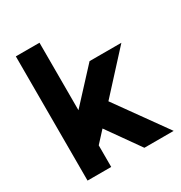

<svg xmlns="http://www.w3.org/2000/svg" viewBox="-165 -819 884 937"><g transform="rotate(-30 276.5 -350.0)"><path d="M58 0H191.3V-121.7L248.3 -183.7L378.3 0H543.3L339.7 -284.3L537.3 -500H358L191.3 -319.7V-700H58Z"/></g></svg>

Font: Unageo Variable
Style: Regular
Weight: 300
Designer: Richard Sepsi
Foundry: Richard Sepsi
Version: Version 2.200